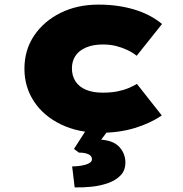

<svg xmlns="http://www.w3.org/2000/svg" viewBox="-20 -566 792 833"><path d="M417 10Q320 10 245 -26Q170 -62 128 -125Q86 -188 86 -268Q86 -349 128 -411.5Q170 -474 242.5 -510Q315 -546 407 -546Q491 -546 561.5 -525Q632 -504 683 -462L573 -324Q556 -338 532.5 -349Q509 -360 483.5 -366.5Q458 -373 426 -373Q384 -373 353.5 -360Q323 -347 307.5 -324Q292 -301 292 -269Q292 -238 307 -214Q322 -190 352 -177Q382 -164 425 -164Q462 -164 489.5 -169.5Q517 -175 538 -184Q559 -193 574 -202L682 -65Q632 -31 564.5 -10.5Q497 10 417 10ZM304 247 293 156Q311 156 331 153Q351 150 365 143Q379 136 379 125Q379 115 371.5 108.5Q364 102 351.5 99Q339 96 322 96L301 80L368 -24H467L419 40Q473 44 498.5 72.5Q524 101 524 139Q524 173 503.5 194.5Q483 216 449.5 228Q416 240 378 244Q340 248 304 247Z"/></svg>

Font: Lexend Giga Black
Style: Regular
Weight: 900
Designer: Bonnie Shaver-Troup, Thomas Jockin
Foundry: Lexend
Version: Version 1.007